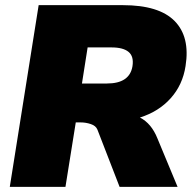

<svg xmlns="http://www.w3.org/2000/svg" viewBox="-20 -725 760 745"><path d="M18 0 130 -705H457Q597 -705 657.5 -643.5Q718 -582 700 -469Q689 -396 642.5 -344Q596 -292 523 -269Q546 -257 562.5 -237Q579 -217 590 -190L669 0H444L358 -222Q352 -237 332.5 -243.5Q313 -250 294 -250H274L234 0ZM298 -401H395Q483 -401 494 -468Q500 -506 479 -523.5Q458 -541 413 -541H320Z"/></svg>

Font: Mulish ExtraBlack
Style: Italic
Weight: 1000
Italic angle: -9°
Designer: Vernon Adams
Foundry: Vernon Adams
Version: Version 3.603; ttfautohint (v1.8.3)